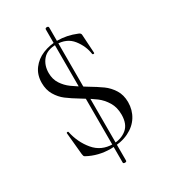

<svg xmlns="http://www.w3.org/2000/svg" viewBox="-204 -822 907 1033"><g transform="rotate(-30 249.0 -306.0)"><path d="M260 -727Q264 -727 267 -725Q270 -723 270 -719V108Q270 115 260 115Q249 115 249 108V-719Q249 -723 252 -725Q255 -727 260 -727ZM286 -342Q338 -311 367 -290Q396 -269 416.5 -236.5Q437 -204 437 -159Q437 -111 413 -72Q389 -33 342.5 -10.5Q296 12 231 12Q154 12 90 -23Q85 -26 83.5 -30Q82 -34 81 -42L68 -178Q67 -182 72.5 -183Q78 -184 79 -180Q94 -109 138 -56.5Q182 -4 254 -4Q304 -4 338.5 -31.5Q373 -59 373 -119Q373 -164 353 -197Q333 -230 304.5 -251.5Q276 -273 227 -302Q179 -331 151.5 -352Q124 -373 105 -405Q86 -437 86 -480Q86 -530 112.5 -565.5Q139 -601 181.5 -618.5Q224 -636 272 -636Q331 -636 389 -612Q404 -607 404 -595L411 -481Q411 -476 405.5 -476Q400 -476 399 -480Q392 -532 357 -576.5Q322 -621 256 -621Q200 -621 172.5 -588.5Q145 -556 145 -508Q145 -469 164 -440Q183 -411 210 -391.5Q237 -372 286 -342Z"/></g></svg>

Font: Cormorant Infant
Style: Regular
Weight: 400
Designer: Christian Thalmann (Catharsis Fonts)
Foundry: Catharsis Fonts
Version: Version 4.000